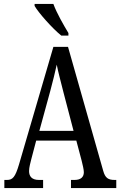

<svg xmlns="http://www.w3.org/2000/svg" viewBox="-20 -951 608 971"><path d="M290 -771H326V-784C303 -822 266 -886 250 -931H155V-921C175 -886 245 -807 290 -771ZM2 0H198V-41H177C141 -41 127 -59 127 -86C127 -104 134 -129 138 -145L163 -240H366L393 -138C398 -118 404 -93 404 -80C404 -56 389 -41 357 -41H339V0H568V-41H560C527 -41 512 -51 502 -87L324 -714H250L76 -119C57 -55 44 -41 15 -41H2ZM179 -289 234 -490C247 -539 259 -587 267 -624C274 -587 287 -540 302 -480L352 -289Z"/></svg>

Font: Noto Serif Devanagari ExtraCondensed
Style: Regular
Weight: 400
Width: 2
Designer: Universal Thirst, Indian Type Foundry and the Monotype Design Team
Foundry: Monotype Imaging Inc.
Version: Version 2.004